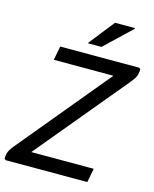

<svg xmlns="http://www.w3.org/2000/svg" viewBox="-144 -1026 898 1116"><g transform="rotate(15 305.0 -468.0)"><path d="M135 -720H611L619 -712Q619 -701 615 -681.5Q611 -662 583 -628L108 -56L100 -84H507L491 0H-1L-9 -8Q-9 -19 -5 -38.5Q-1 -58 27 -92L504 -668L508 -636H119ZM287 -780V-784L407 -936H527V-932L367 -780Z"/></g></svg>

Font: Kufam
Style: Italic
Weight: 400
Italic angle: -11°
Designer: Artur Schmal
Foundry: Original Type
Version: Version 1.301; ttfautohint (v1.8.3)